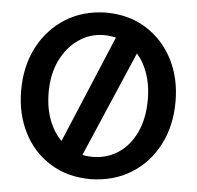

<svg xmlns="http://www.w3.org/2000/svg" viewBox="-51 -748 835 815"><g transform="rotate(5 366.5 -341.0)"><path d="M365 14Q266 14 192 -32Q118 -78 78 -157.5Q38 -237 38 -336Q38 -440 80 -520.5Q122 -601 196 -647.5Q270 -694 367 -696Q467 -696 540.5 -649.5Q614 -603 654.5 -524Q695 -445 695 -345Q695 -241 653 -160.5Q611 -80 537 -34Q463 12 365 14ZM364 -81Q425 -81 473 -112.5Q521 -144 549 -203Q577 -262 577 -344Q577 -418 551 -476Q525 -534 478 -567Q431 -600 368 -600Q309 -600 260.5 -566.5Q212 -533 183.5 -474.5Q155 -416 155 -338Q155 -263 181 -205Q207 -147 254.5 -114Q302 -81 364 -81ZM304 -46 212 -100 433 -627 527 -565Z"/></g></svg>

Font: Catamaran SemiBold
Style: Regular
Weight: 600
Designer: Pria Ravichandran
Version: Version 2.000